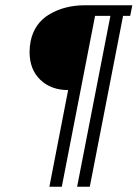

<svg xmlns="http://www.w3.org/2000/svg" viewBox="-20 -600 521 727"><path d="M481 -580H301Q225 -580 167.5 -546Q110 -512 96 -444Q94 -434 93 -423.5Q92 -413 92 -403Q92 -337 132.5 -298Q173 -259 238 -259L167 107H214L340 -540H398L272 107H320L446 -540H473Z"/></svg>

Font: Lisu Bosa ExtraLight
Style: Italic
Weight: 200
Italic angle: -19°
Designer: David Morse, Annie Olsen, Victor Gaultney, Frank Grießhammer (Latin)
Foundry: SIL International
Version: Version 2.000